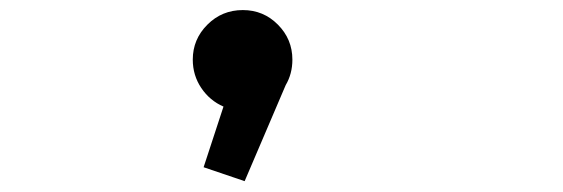

<svg xmlns="http://www.w3.org/2000/svg" viewBox="-20 -200 1090 372"><path d="M546.5 -84.5Q546.5 -57 533.5 -35L454 151L374.5 124L413 6.5Q386.5 -5 370 -29.5Q353.5 -54 353.5 -84.5Q353.5 -124 381.8 -152.2Q410 -180.5 450.5 -180.5Q490.5 -180.5 518.5 -152.2Q546.5 -124 546.5 -84.5Z"/></svg>

Font: League Mono Extended SemiBold
Style: Regular
Weight: 600
Width: 9
Designer: Tyler Finck
Foundry: The League of Moveable Type / Tyler Finck
Version: Version 2.210